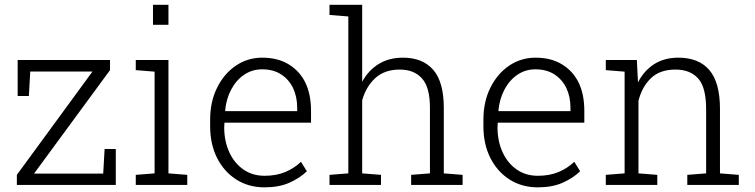

<svg xmlns="http://www.w3.org/2000/svg" viewBox="-20 -782 3192 812"><path d="M416.5 -47.9 422.4 -151.9H469.7V0H51.3V-42.5L371.1 -479.5H107.9L102.1 -376H54.7V-528.3H445.3V-485.4L124 -47.9Z M627 -677.2V-761.7H692.4V-677.2ZM692.4 -528.3V-48.8L772 -42.5V0H554.2V-42.5L633.8 -48.8V-479L554.2 -485.4V-528.3Z M1098.6 10.3Q1031.2 10.3 979 -22.9Q927.2 -56.2 897.9 -114.3Q868.7 -172.4 868.7 -248.5V-275.4Q868.7 -351.6 897.9 -410.6Q927.2 -470.2 977.3 -504.2Q1027.3 -538.1 1088.9 -538.1Q1154.3 -538.1 1200.2 -510.3Q1295.4 -452.6 1295.4 -313V-263.2H929.2L928.2 -241.7Q928.7 -183.6 950.2 -137.2Q971.7 -91.3 1009.8 -64.9Q1047.9 -38.6 1098.6 -38.6Q1148.4 -38.6 1186.3 -54.4Q1224.1 -70.3 1252.9 -97.7L1277.8 -57.6Q1247.1 -28.3 1203.4 -9Q1159.7 10.3 1098.6 10.3ZM932.1 -314.9 933.1 -312H1236.8V-326.7Q1236.8 -373 1219.2 -410.2Q1201.2 -446.8 1168.2 -467.8Q1135.3 -488.8 1088.9 -488.8Q1046.4 -488.8 1013.2 -466.3Q979.5 -443.8 958.3 -404.3Q937 -364.7 932.1 -314.9Z M1511.7 -48.8 1591.3 -42.5V0H1373.5V-42.5L1453.1 -48.8V-712.4L1373.5 -718.8V-761.7H1511.7V-436Q1537.6 -484.4 1581.3 -511.2Q1625 -538.1 1684.1 -538.1Q1767.6 -538.1 1812.3 -486.6Q1856.9 -435.1 1856.9 -325.7V-48.8L1936.5 -42.5V0H1718.8V-42.5L1798.3 -48.8V-326.7Q1798.3 -413.1 1764.6 -450.4Q1731 -487.8 1670.9 -487.8Q1606.4 -487.8 1567.1 -451.7Q1527.8 -415.5 1511.7 -357.9Z M2254.4 10.3Q2187 10.3 2134.8 -22.9Q2083 -56.2 2053.7 -114.3Q2024.4 -172.4 2024.4 -248.5V-275.4Q2024.4 -351.6 2053.7 -410.6Q2083 -470.2 2133.1 -504.2Q2183.1 -538.1 2244.6 -538.1Q2310.1 -538.1 2356 -510.3Q2451.2 -452.6 2451.2 -313V-263.2H2085L2084 -241.7Q2084.5 -183.6 2106 -137.2Q2127.4 -91.3 2165.5 -64.9Q2203.6 -38.6 2254.4 -38.6Q2304.2 -38.6 2342 -54.4Q2379.9 -70.3 2408.7 -97.7L2433.6 -57.6Q2402.8 -28.3 2359.1 -9Q2315.4 10.3 2254.4 10.3ZM2087.9 -314.9 2088.9 -312H2392.6V-326.7Q2392.6 -373 2375 -410.2Q2356.9 -446.8 2324 -467.8Q2291 -488.8 2244.6 -488.8Q2202.1 -488.8 2168.9 -466.3Q2135.3 -443.8 2114 -404.3Q2092.8 -364.7 2087.9 -314.9Z M2680.2 -48.8 2759.8 -42.5V0H2542V-42.5L2621.6 -48.8V-479L2542 -485.4V-528.3H2673.3L2678.2 -433.6Q2703.6 -483.4 2746.6 -510.7Q2789.6 -538.1 2849.1 -538.1Q2935.1 -538.1 2980 -485.6Q3024.9 -433.1 3024.9 -321.3V-48.8L3104.5 -42.5V0H2886.7V-42.5L2966.3 -48.8V-320.8Q2966.3 -412.6 2932.6 -450.2Q2898.9 -487.8 2836.4 -487.8Q2771 -487.8 2732.9 -451.2Q2694.8 -414.6 2680.2 -355.5Z"/></svg>

Font: Suwannaphum Light
Style: Regular
Weight: 300
Designer: Danh Hong
Version: Version 8.002; ttfautohint (v1.8.3)